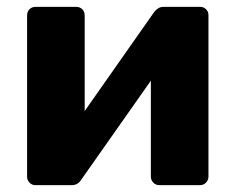

<svg xmlns="http://www.w3.org/2000/svg" viewBox="-20 -540 678 560"><path d="M83 0Q73 0 66 -7.5Q59 -15 59 -24V-495Q59 -506 66 -513Q73 -520 84 -520H202Q213 -520 220 -513Q227 -506 227 -495V-130L182 -152L429 -504Q434 -511 441 -515.5Q448 -520 457 -520H564Q574 -520 581 -513Q588 -506 588 -496V-25Q588 -15 581 -7.5Q574 0 563 0H445Q434 0 427 -7.5Q420 -15 420 -25V-379L466 -370L217 -16Q213 -9 206 -4.5Q199 0 189 0Z"/></svg>

Font: Rubik Light
Style: Bold
Weight: 700
Version: Version 2.104